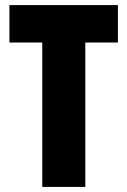

<svg xmlns="http://www.w3.org/2000/svg" viewBox="-20 -734 500 754"><path d="M315 0V-567H443V-714H17V-567H146V0Z"/></svg>

Font: Noto Sans Lao ExtraCondensed Black
Style: Regular
Weight: 900
Width: 2
Designer: Monotype Design Team
Foundry: Monotype Imaging Inc.
Version: Version 2.003